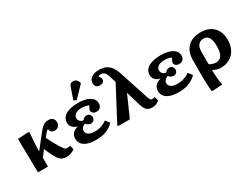

<svg xmlns="http://www.w3.org/2000/svg" viewBox="-74 -1586 3369 2574"><g transform="rotate(-30 1610.5 -299.5)"><path d="M522.5 13.5Q485.5 13.5 459.5 3.7Q433.5 -6 412.5 -30.3Q391.5 -54.5 368.5 -97Q360 -113 348.8 -136.3Q337.5 -159.5 326.3 -184.7Q315 -210 307 -230L235 -138.5L235.5 0H80.5L72 -522.5L234.5 -532L251 -523Q247 -478 244 -440Q241 -402 239 -368.2Q237 -334.5 235.8 -301.8Q234.5 -269 234 -235L392 -435Q423 -474.5 447.5 -497Q472 -519.5 496.3 -529Q520.5 -538.5 549 -538.5Q591.5 -538.5 615.3 -516.3Q639 -494 639 -455Q639 -417 616.8 -394.5Q594.5 -372 556.5 -372Q524.5 -372 505.5 -390.2Q486.5 -408.5 488 -436Q481.5 -435 474.5 -430.5Q467.5 -426 459.8 -418Q452 -410 442 -397.5L403 -348.5Q414.5 -324.5 429 -295.3Q443.5 -266 461.8 -233.8Q480 -201.5 501 -166Q521.5 -132 534.8 -115Q548 -98 560.8 -92.3Q573.5 -86.5 592 -86.5Q603.5 -86.5 612.5 -88.5Q621.5 -90.5 633 -94.5L647 -31Q630.5 -17.5 609.3 -7.5Q588 2.5 565.8 8Q543.5 13.5 522.5 13.5Z M978 14Q902 14 848.2 -3.8Q794.5 -21.5 766.2 -55.8Q738 -90 738 -138Q738 -188 766 -220.3Q794 -252.5 848 -265.5V-268Q800.5 -280.5 774.7 -309.5Q749 -338.5 749 -380Q749 -431.5 779.5 -466.5Q810 -501.5 869 -519.8Q928 -538 1014 -538Q1122.5 -538 1186.5 -499.5Q1250.5 -461 1250.5 -395.5Q1250.5 -356.5 1228.5 -333.7Q1206.5 -311 1167 -311Q1136 -311 1116.8 -327.7Q1097.5 -344.5 1097.5 -370Q1097.5 -377.5 1100.5 -386Q1103.5 -394.5 1110 -406Q1116.5 -417.5 1126.5 -432Q1110.5 -443.5 1080 -450.2Q1049.5 -457 1016.5 -457Q958 -457 923.3 -433.7Q888.5 -410.5 888.5 -371Q888.5 -344.5 904.8 -325.8Q921 -307 954.5 -297.5Q973 -317.5 989.8 -327Q1006.5 -336.5 1024.5 -336.5Q1052.5 -336.5 1069.8 -319.5Q1087 -302.5 1087 -274Q1087 -246 1069.5 -228.2Q1052 -210.5 1024.5 -210.5Q1005.5 -210.5 986 -221.3Q966.5 -232 952 -250.5Q922 -240.5 904.8 -220Q887.5 -199.5 887.5 -174.5Q887.5 -136 921.8 -114.5Q956 -93 1017 -93Q1053.5 -93 1085.5 -99.5Q1117.5 -106 1147.3 -119.3Q1177 -132.5 1204.5 -153L1253 -91Q1220.5 -56.5 1179 -33Q1137.5 -9.5 1087.3 2.2Q1037 14 978 14ZM1013 -578.5 973.5 -599 1029.5 -761.5Q1040.5 -796 1055.3 -809.8Q1070 -823.5 1096.5 -823.5Q1123.5 -823.5 1143.3 -808Q1163 -792.5 1174.5 -761.5V-744.5Z M1943 -92.5 1957 -30Q1931 -7 1904.8 3.2Q1878.5 13.5 1845 13.5Q1809 13.5 1784.5 2Q1760 -9.5 1742.8 -36.5Q1725.5 -63.5 1711.5 -109.5L1648.5 -325.5H1646.5L1502.5 0H1329.5L1313.5 -9L1587.5 -528.5L1559.5 -623Q1550 -657.5 1537.5 -678.3Q1525 -699 1508 -708.7Q1491 -718.5 1467 -718.5Q1454 -718.5 1443 -715.7Q1432 -713 1426.5 -707.5Q1437 -694.5 1443 -684.5Q1449 -674.5 1451.5 -665.7Q1454 -657 1454 -646Q1454 -623 1434.8 -608.5Q1415.5 -594 1383 -594Q1350 -594 1330.8 -613.5Q1311.5 -633 1311.5 -667Q1311.5 -702.5 1331.3 -728Q1351 -753.5 1387.3 -767.7Q1423.5 -782 1472 -782Q1533 -782 1576.5 -762.5Q1620 -743 1651.8 -700Q1683.5 -657 1706.5 -586.5L1855 -132.5Q1861 -114.5 1867.3 -104Q1873.5 -93.5 1882.3 -89.3Q1891 -85 1903.5 -85Q1913.5 -85 1922.8 -87Q1932 -89 1943 -92.5Z M2258 14Q2182 14 2128.2 -3.8Q2074.5 -21.5 2046.2 -55.8Q2018 -90 2018 -138Q2018 -188 2046 -220.3Q2074 -252.5 2128 -265.5V-268Q2080.5 -280.5 2054.7 -309.5Q2029 -338.5 2029 -380Q2029 -431.5 2059.5 -466.5Q2090 -501.5 2149 -519.8Q2208 -538 2294 -538Q2402.5 -538 2466.5 -499.5Q2530.5 -461 2530.5 -395.5Q2530.5 -356.5 2508.5 -333.7Q2486.5 -311 2447 -311Q2416 -311 2396.8 -327.7Q2377.5 -344.5 2377.5 -370Q2377.5 -377.5 2380.5 -386Q2383.5 -394.5 2390 -406Q2396.5 -417.5 2406.5 -432Q2390.5 -443.5 2360 -450.2Q2329.5 -457 2296.5 -457Q2238 -457 2203.3 -433.7Q2168.5 -410.5 2168.5 -371Q2168.5 -344.5 2184.8 -325.8Q2201 -307 2234.5 -297.5Q2253 -317.5 2269.8 -327Q2286.5 -336.5 2304.5 -336.5Q2332.5 -336.5 2349.8 -319.5Q2367 -302.5 2367 -274Q2367 -246 2349.5 -228.2Q2332 -210.5 2304.5 -210.5Q2285.5 -210.5 2266 -221.3Q2246.5 -232 2232 -250.5Q2202 -240.5 2184.8 -220Q2167.5 -199.5 2167.5 -174.5Q2167.5 -136 2201.8 -114.5Q2236 -93 2297 -93Q2333.5 -93 2365.5 -99.5Q2397.5 -106 2427.3 -119.3Q2457 -132.5 2484.5 -153L2533 -91Q2500.5 -56.5 2459 -33Q2417.5 -9.5 2367.3 2.2Q2317 14 2258 14Z M2657.5 225 2641 216Q2638.5 188.5 2636 146.8Q2633.5 105 2632.2 58.5Q2631 12 2631 -29.5V-259Q2631 -348.5 2663 -410.5Q2695 -472.5 2756.5 -504.8Q2818 -537 2906 -537Q3030.5 -537 3101.8 -465Q3173 -393 3173 -267.5Q3173 -184 3140.3 -120.8Q3107.5 -57.5 3048.3 -22.5Q2989 12.5 2910.5 12.5Q2887.5 12.5 2865.5 8.2Q2843.5 4 2824 -4Q2804.5 -12 2788 -22H2786.5Q2787 10.5 2788.5 43.3Q2790 76 2793.3 107Q2796.5 138 2800.8 165.5Q2805 193 2810.5 215.5ZM2886 -81Q2925 -81 2951 -101.5Q2977 -122 2990.5 -163.5Q3004 -205 3004 -267Q3004 -357 2977.5 -400.5Q2951 -444 2897 -444Q2845.5 -444 2816 -408.7Q2786.5 -373.5 2786.5 -310V-113Q2796.5 -104.5 2813 -97.3Q2829.5 -90 2849 -85.5Q2868.5 -81 2886 -81Z"/></g></svg>

Font: Literata Variable Black
Style: Regular
Weight: 900
Designer: Latin by Veronika Burian and Jose Scaglione. Greek by Irene Vlachou. Cyrillic by Vera Evstafieva.
Foundry: TypeTogether
Version: Version 3.021